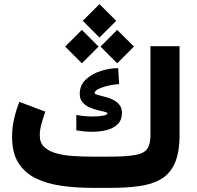

<svg xmlns="http://www.w3.org/2000/svg" viewBox="-20 -911 956 931"><path d="M432.1 -151.4H504.4Q590.8 -151.4 635 -159.2Q679.2 -167 694.3 -189.5Q709.5 -211.9 709.5 -255.4V-687H850.6V-256.8Q850.6 -170.9 827.4 -119.4Q804.2 -67.9 760 -42.2Q715.8 -16.6 653.6 -8.3Q591.3 0 512.7 0H432.1Q350.1 0 278.8 -10Q207.5 -20 153.6 -46.4Q99.6 -72.8 69.1 -121.3Q38.6 -169.9 38.6 -247.1Q38.6 -293.5 48.8 -336.9Q59.1 -380.4 74.2 -417L199.7 -369.6Q191.4 -346.2 182.1 -314.7Q172.9 -283.2 172.9 -254.4Q172.9 -219.2 194.1 -198.7Q215.3 -178.2 251.7 -168Q288.1 -157.7 334.7 -154.5Q381.3 -151.4 432.1 -151.4ZM350.1 -354Q367.2 -350.1 388.2 -348.1Q409.2 -346.2 429.2 -346.2Q458.5 -346.2 479.7 -350.1Q501 -354 501 -361.8Q501 -365.7 487.5 -368.9Q474.1 -372.1 453.9 -377Q433.6 -381.8 413.6 -390.6Q393.6 -399.4 380.1 -415Q366.7 -430.7 366.7 -455.6Q366.7 -498 396.2 -525.6Q425.8 -553.2 469 -566.9Q512.2 -580.6 553.2 -580.6L557.6 -502.9Q545.9 -502.9 526.4 -499.8Q506.8 -496.6 486.8 -490.7Q466.8 -484.9 452.9 -477.1Q439 -469.2 439 -460Q439 -454.1 456.5 -450Q474.1 -445.8 498.3 -439Q522.5 -432.1 542 -418.9Q555.2 -409.7 563.2 -396.5Q571.3 -383.3 571.3 -363.8Q571.3 -328.6 550.5 -308.6Q529.8 -288.6 497.1 -280.3Q464.4 -272 427.2 -272Q407.7 -272 387.9 -273.9Q368.2 -275.9 350.1 -278.8ZM462.4 -891.1 543.5 -810.1 462.4 -729 381.3 -810.1ZM548.3 -766.1 629.4 -685.1 548.3 -604 467.3 -685.1ZM377 -766.1 458 -685.1 377 -604 295.9 -685.1Z"/></svg>

Font: Vazirmatn UI Black
Style: Regular
Weight: 900
Designer: Saber Rastikerdar
Foundry: Saber Rastikerdar
Version: Version 33.003